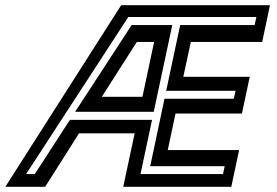

<svg xmlns="http://www.w3.org/2000/svg" viewBox="-80 -720 1066 740"><path d="M-59.5 0 387 -700H960.5L930.5 -558.5H655.5L626.5 -424H882.5L852.5 -282.5H596.5L566.5 -141.5H841.5L811.5 0H395L439 -206H224.5L94 0ZM20.5 -49H54L189.5 -258H506L461.5 -49H779.5L786 -79.5H499L554 -339.5H821L828 -370H560.5L614.5 -623.5H901.5L908 -654.5H414.5ZM209.5 -289 427.5 -623.5H584L512.5 -289ZM312.5 -347H469L514 -558.5H447.5Z"/></svg>

Font: Tourney SemiBold
Style: Italic
Weight: 600
Italic angle: -12°
Version: Version 1.015